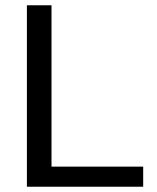

<svg xmlns="http://www.w3.org/2000/svg" viewBox="-20 -708 596 728"><path d="M82 0V-688H175.3V-76.2H522.9V0Z"/></svg>

Font: Arial
Style: Regular
Weight: 400
Designer: Steve Matteson
Foundry: Ascender Corporation
Version: Version 2.00.3